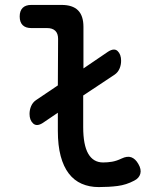

<svg xmlns="http://www.w3.org/2000/svg" viewBox="-20 -750 640 780"><path d="M153 -250Q129 -235 114.5 -248.5Q100 -262 100 -287Q100 -304 106.5 -319Q113 -334 126 -343L215 -403L216 -592Q216 -614 204.5 -625Q193 -636 171 -636H107Q84 -636 72 -648Q60 -660 60 -683Q60 -706 72 -718Q84 -730 107 -730H230Q275 -730 297 -708Q319 -686 319 -641V-472L419 -540Q444 -556 458 -542.5Q472 -529 472 -503Q472 -486 465.5 -471Q459 -456 446 -447L318 -362V-234Q318 -161 338.5 -125.5Q359 -90 399 -90Q417 -90 435 -93Q453 -96 474 -106Q497 -117 513.5 -111Q530 -105 542 -84Q555 -62 550 -44Q545 -26 525 -16Q493 1 458 5.5Q423 10 381 10Q343 10 312 -3.5Q281 -17 259.5 -45Q238 -73 226.5 -116Q215 -159 215 -218V-292Z"/></svg>

Font: Maple Mono Medium
Style: Regular
Weight: 500
Monospace: yes
Designer: subframe7536
Version: Version 7.000